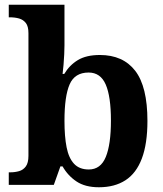

<svg xmlns="http://www.w3.org/2000/svg" viewBox="-20 -780 689 810"><path d="M397.4 10Q339.3 10 302.7 -14.5Q266.1 -39 244 -78H234.8L207 0H17V-53H23.7Q43 -53 60.5 -58Q78 -63 89 -78Q100 -92.9 100 -122.8V-640.1Q100 -669 89 -683Q78 -697 60.5 -702Q43 -707 21 -707H17V-760H252V-589Q252 -574.4 251 -551.7Q250 -529 248 -506Q246 -483 244 -468H251Q273 -505 308.5 -526.5Q344.1 -548 401.3 -548Q499 -548 550.5 -481.3Q602 -414.5 602 -270Q602 -173.5 578.4 -111.2Q554.9 -49 509.2 -19.5Q463.6 10 397.4 10ZM354.5 -65Q404.7 -65 426.3 -117.9Q448 -170.8 448 -271Q448 -373 426 -423.5Q404 -474 353.8 -474Q295.4 -474 273.7 -424Q252 -374 252 -270.3Q252 -204 261 -158.5Q270 -113 292.5 -89Q315 -65 354.5 -65Z"/></svg>

Font: Noto Serif Armenian
Style: Regular
Weight: 400
Designer: Monotype Design Team
Foundry: Monotype Imaging Inc.
Version: Version 2.007